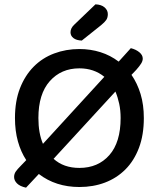

<svg xmlns="http://www.w3.org/2000/svg" viewBox="-20 -848 733 885"><path d="M643 -304Q643 -226 620.5 -166.5Q598 -107 558 -67Q518 -27 464 -6.5Q410 14 346 14Q237 14 159 -46L100 17Q72 11 58.5 -2.5Q45 -16 45 -32Q45 -46 52.5 -57Q60 -68 76 -84L101 -110Q76 -148 62.5 -196.5Q49 -245 49 -304Q49 -382 72 -441Q95 -500 135 -540.5Q175 -581 229.5 -601.5Q284 -622 346 -622Q397 -622 443 -607.5Q489 -593 527 -564L583 -626Q607 -620 622.5 -607Q638 -594 638 -578Q638 -567 630.5 -555Q623 -543 608 -526L586 -503Q613 -464 628 -414.5Q643 -365 643 -304ZM536 -304Q536 -339 529.5 -369.5Q523 -400 512 -426L227 -116Q273 -74 346 -74Q432 -74 484 -133Q536 -192 536 -304ZM157 -304Q157 -234 178 -185L461 -494Q413 -533 346 -533Q262 -533 209.5 -474Q157 -415 157 -304ZM420 -828Q447 -827 462 -814Q477 -801 477 -783Q477 -767 470 -756.5Q463 -746 446 -732L357 -661Q332 -662 318.5 -672.5Q305 -683 305 -699Q305 -718 322 -734Z"/></svg>

Font: Baloo Bhai 2 Medium
Style: Regular
Weight: 500
Designer: Supriya Tembe, Noopur Datye and Ek Type
Foundry: Ek Type
Version: Version 1.640;PS 1.000;hotconv 16.6.51;makeotf.lib2.5.65220;